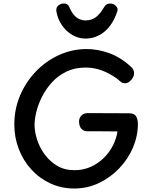

<svg xmlns="http://www.w3.org/2000/svg" viewBox="-20 -1061 873 1100"><path d="M733 -676Q739 -671 743.5 -661.5Q748 -652 748 -642Q748 -627 740 -614Q732 -601 720.5 -592.5Q709 -584 697 -584Q681 -584 670.5 -593.5Q660 -603 651 -610Q606 -642 562 -658Q518 -674 471 -674Q408 -674 360 -650.5Q312 -627 277.5 -589Q243 -551 221 -507.5Q199 -464 188.5 -421Q178 -378 178 -346Q178 -309 191.5 -264.5Q205 -220 234 -179Q263 -138 306 -112Q349 -86 407 -86Q457 -86 499.5 -105Q542 -124 574.5 -156Q607 -188 627 -227.5Q647 -267 653 -308Q625 -308 596.5 -308.5Q568 -309 539 -309Q510 -309 480 -309Q459 -309 446.5 -323Q434 -337 433 -362Q432 -384 446 -398.5Q460 -413 482 -413Q540 -413 602 -412.5Q664 -412 723 -412Q751 -411 760.5 -393Q770 -375 770 -351Q770 -282 742 -216Q714 -150 663.5 -97Q613 -44 547 -12.5Q481 19 405 19Q332 19 269 -10Q206 -39 159.5 -90Q113 -141 87.5 -207.5Q62 -274 62 -348Q62 -435 94.5 -512.5Q127 -590 184.5 -650.5Q242 -711 317.5 -745.5Q393 -780 477 -780Q541 -780 607 -756Q673 -732 733 -676ZM469 -840Q430 -840 394.5 -860.5Q359 -881 334.5 -917Q310 -953 303 -996Q300 -1017 313.5 -1029Q327 -1041 345 -1041Q369 -1041 377 -1021Q389 -992 404 -975Q419 -958 436 -951Q453 -944 470 -944Q504 -944 529 -962.5Q554 -981 577 -1021Q584 -1032 592 -1036.5Q600 -1041 610 -1041Q630 -1041 644 -1027Q658 -1013 652 -996Q627 -920 579 -880Q531 -840 469 -840Z"/></svg>

Font: Playpen Sans Medium
Style: Regular
Weight: 500
Designer: Laura Meseguer, Veronika Burian, José Scaglione
Foundry: TypeTogether
Version: Version 1.001